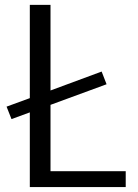

<svg xmlns="http://www.w3.org/2000/svg" viewBox="-20 -763 563 783"><path d="M101.6 0V-304.7L26.9 -277.3L6.8 -328.1L101.6 -362.8V-743.2H186V-394L394.5 -471.2L414.6 -419.4L186 -335.4V-64.9H492.7V0Z"/></svg>

Font: HaufeMerriweatherSansLt
Style: Regular
Weight: 300
Designer: Eben Sorkin
Foundry: Eben Sorkin
Version: Version 1.56